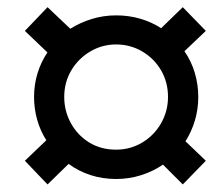

<svg xmlns="http://www.w3.org/2000/svg" viewBox="-20 -590 606 521"><path d="M109 -89.5 47.5 -153.8 105.7 -209.4Q89.1 -235.4 80.7 -265.6Q72.4 -295.8 72.4 -327Q72.4 -360.4 81.8 -391.1Q91.2 -421.8 108.7 -447.7L47.5 -506.2L109 -570.5L170.8 -512Q197.6 -528.9 229.3 -538.6Q260.9 -548.3 295.2 -548.3Q329.2 -548.3 360.3 -539.3Q391.4 -530.3 417.2 -513.5L476 -570.5L538.5 -506.2L480.5 -451Q498.7 -424.9 508.4 -393Q518 -361.2 518 -326.8Q518 -293.7 508.9 -263.1Q499.8 -232.6 483.3 -206.6L538.5 -153.8L476 -89.5L422.2 -143.3Q395.3 -124.9 362.8 -114.6Q330.4 -104.3 295.1 -104.3Q257.7 -104.3 225 -115.1Q192.3 -125.9 166.2 -145.3ZM295.1 -183.9Q333.6 -183.9 365.9 -203.2Q398.2 -222.5 417.1 -255.5Q435.9 -288.5 435.9 -327Q435.9 -366.8 417.1 -399.1Q398.2 -431.4 365.9 -450.4Q333.5 -469.4 295 -469.4Q257.4 -469.4 225.1 -450.4Q192.8 -431.4 173.5 -399.1Q154.3 -366.8 154.3 -326.8Q154.3 -288.8 172.3 -255.9Q190.4 -223 221.9 -203.5Q253.5 -183.9 295.1 -183.9Z"/></svg>

Font: Panamera Thin
Style: Regular
Weight: 100
Designer: Bastien Sozeau
Foundry: NBR — Bastien Sozeau
Version: Version 3.003;gftools[0.9.33]